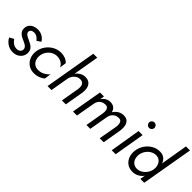

<svg xmlns="http://www.w3.org/2000/svg" viewBox="127 -1741 2712 2712"><g transform="rotate(45 1483.0 -385.0)"><path d="M96 -139Q110 -118 127.5 -100.5Q145 -83 168 -72.5Q191 -62 219 -62Q253 -62 274 -80.5Q295 -99 295 -126Q295 -149 281 -165Q267 -181 246 -192.5Q225 -204 204 -213Q178 -223 151 -238.5Q124 -254 106 -278.5Q88 -303 88 -341Q88 -385 110 -413.5Q132 -442 166.5 -456Q201 -470 238 -470Q293 -470 334 -444.5Q375 -419 396 -381L337 -341Q318 -367 291.5 -384.5Q265 -402 233 -402Q202 -402 183.5 -388Q165 -374 165 -351Q165 -333 176 -319.5Q187 -306 205.5 -296Q224 -286 246 -276Q280 -261 309 -244Q338 -227 355.5 -201.5Q373 -176 373 -135Q373 -95 352.5 -62Q332 -29 296 -9.5Q260 10 213 10Q167 10 130.5 -6.5Q94 -23 69 -49Q44 -75 31 -102Z M518 -230Q512 -188 524.5 -150.5Q537 -113 567 -90Q597 -67 642 -66Q695 -65 740.5 -90Q786 -115 812 -148L798 -49Q767 -22 724.5 -6.5Q682 9 635 9Q569 9 521.5 -24Q474 -57 452 -111.5Q430 -166 438 -230Q447 -297 484.5 -351Q522 -405 579 -437.5Q636 -470 704 -470Q748 -470 787.5 -455Q827 -440 853 -411L839 -311Q823 -349 785.5 -372Q748 -395 698 -395Q652 -395 613.5 -372.5Q575 -350 550 -313Q525 -276 518 -230Z M979 0H900L1034 -780H1113ZM1235 -280Q1239 -312 1234 -337.5Q1229 -363 1212 -378.5Q1195 -394 1162 -395Q1127 -396 1099.5 -380Q1072 -364 1053.5 -338Q1035 -312 1027 -281H1000Q1010 -331 1035 -374Q1060 -417 1099.5 -443.5Q1139 -470 1189 -470Q1239 -470 1269 -446Q1299 -422 1310 -381.5Q1321 -341 1315 -290L1265 0H1187Z M2022 0H1942L1992 -280Q1996 -311 1992.5 -337Q1989 -363 1974.5 -378.5Q1960 -394 1928 -394Q1894 -394 1867.5 -379Q1841 -364 1824.5 -339Q1808 -314 1803 -282L1754 0H1677L1725 -280Q1729 -311 1726 -337Q1723 -363 1708.5 -378.5Q1694 -394 1662 -394Q1629 -394 1602.5 -380Q1576 -366 1559.5 -341.5Q1543 -317 1538 -285L1488 0H1408L1488 -460H1567L1557 -396Q1573 -419 1592.5 -435.5Q1612 -452 1636 -461Q1660 -470 1688 -470Q1721 -470 1744.5 -459Q1768 -448 1782.5 -428Q1797 -408 1803 -381Q1830 -422 1868 -446Q1906 -470 1955 -470Q2005 -470 2032.5 -445Q2060 -420 2068.5 -379Q2077 -338 2071 -290Z M2277 -650Q2277 -673 2293 -689Q2309 -705 2331 -705Q2354 -705 2370 -689Q2386 -673 2386 -650Q2386 -628 2370 -612Q2354 -596 2331 -596Q2309 -596 2293 -612Q2277 -628 2277 -650ZM2339 -460 2261 0H2182L2258 -460Z M2966 -780 2831 0H2754L2885 -780ZM2418 -230Q2428 -298 2465.5 -352.5Q2503 -407 2558.5 -439Q2614 -471 2679 -470Q2725 -470 2756.5 -450Q2788 -430 2806 -396Q2824 -362 2829.5 -319.5Q2835 -277 2829 -230Q2822 -181 2803 -137.5Q2784 -94 2755 -61Q2726 -28 2687.5 -9.5Q2649 9 2603 9Q2538 9 2493.5 -23.5Q2449 -56 2429 -110.5Q2409 -165 2418 -230ZM2498 -230Q2492 -186 2504 -148.5Q2516 -111 2545.5 -88.5Q2575 -66 2619 -66Q2649 -66 2677.5 -78.5Q2706 -91 2730 -113.5Q2754 -136 2770.5 -166Q2787 -196 2793 -230Q2798 -263 2792 -292Q2786 -321 2771 -344Q2756 -367 2733.5 -380.5Q2711 -394 2681 -395Q2637 -396 2598 -374.5Q2559 -353 2532.5 -315Q2506 -277 2498 -230Z"/></g></svg>

Font: Jost
Style: Italic
Weight: 400
Italic angle: -5°
Version: Version 3.710